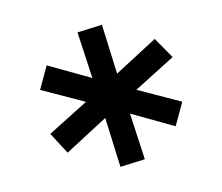

<svg xmlns="http://www.w3.org/2000/svg" viewBox="-62 -800 586 506"><g transform="rotate(15 231.0 -547.5)"><path d="M159 -373 102 -409 171 -515 46 -514V-581L171 -580L102 -686L159 -722L231 -608L303 -722L361 -688L291 -580L416 -581V-514L291 -515L360 -409L303 -373L231 -487Z"/></g></svg>

Font: HostGroteskRegular
Style: Regular
Weight: 400
Designer: Doukan Karapınar based on Poppins by Indian Type Foundry, Jonny Pinhorn
Foundry: Element Type
Version: Version 1.001; ttfautohint (v1.8.4.7-5d5b)